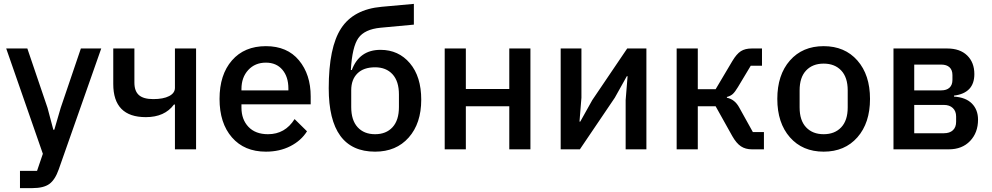

<svg xmlns="http://www.w3.org/2000/svg" viewBox="-20 -770 5115 990"><path d="M293 -214 397 -520H502L283 103Q264 157 234.5 178.5Q205 200 146 200H83V111H171L201 23L12 -520H121L225 -214L255 -101H260Z M882 0V-231H877Q829 -166 732 -166Q564 -166 564 -337V-520H673V-344Q673 -300 696.5 -279.5Q720 -259 770 -259Q822 -259 852 -274.5Q882 -290 882 -317V-520H991V0Z M1351 12Q1240 12 1176 -61.5Q1112 -135 1112 -260Q1112 -385 1176 -458.5Q1240 -532 1351 -532Q1461 -532 1521.5 -459Q1582 -386 1582 -273V-232H1225V-215Q1225 -154 1261 -116Q1297 -78 1362 -78Q1450 -78 1499 -156L1563 -93Q1533 -45 1477.5 -16.5Q1422 12 1351 12ZM1351 -447Q1295 -447 1260 -409Q1225 -371 1225 -311V-304H1467V-314Q1467 -374 1436 -410.5Q1405 -447 1351 -447Z M1914 12Q1675 12 1675 -315Q1675 -526 1739 -624Q1803 -722 1948 -735L2114 -750V-643L1942 -627Q1860 -619 1828 -574Q1796 -529 1789 -409H1794Q1833 -513 1942 -513Q2035 -513 2093.5 -444Q2152 -375 2152 -256Q2152 -134 2087.5 -61Q2023 12 1914 12ZM2037 -218V-283Q2037 -351 2004 -387Q1971 -423 1914 -423Q1855 -423 1823 -391.5Q1791 -360 1791 -305V-218Q1791 -150 1824 -114Q1857 -78 1914 -78Q1971 -78 2004 -114Q2037 -150 2037 -218Z M2273 0V-520H2382V-311H2606V-520H2715V0H2606V-222H2382V0Z M2871 0V-520H2978V-266L2968 -143H2972L3034 -254L3214 -520H3313V0H3206V-254L3216 -377H3212L3150 -266L2970 0Z M3469 0V-520H3578V-310H3670L3756 -455Q3778 -492 3800 -506Q3822 -520 3856 -520H3909V-431H3851L3785 -321Q3770 -296 3758.5 -285.5Q3747 -275 3728 -270V-266Q3769 -258 3792 -215L3862 -89H3919V0H3857Q3824 0 3800.5 -15.5Q3777 -31 3756 -68L3670 -222H3578V0Z M4401 -62Q4336 12 4227 12Q4118 12 4053 -62Q3988 -136 3988 -260Q3988 -384 4053 -458Q4118 -532 4227 -532Q4336 -532 4401 -458Q4466 -384 4466 -260Q4466 -136 4401 -62ZM4351 -216V-304Q4351 -371 4317.5 -406.5Q4284 -442 4227 -442Q4170 -442 4136.5 -406.5Q4103 -371 4103 -304V-216Q4103 -149 4136.5 -113.5Q4170 -78 4227 -78Q4284 -78 4317.5 -113.5Q4351 -149 4351 -216Z M4587 0V-520H4864Q4930 -520 4967 -484Q5004 -448 5004 -388Q5004 -290 4899 -277V-272Q4960 -268 4991.5 -236Q5023 -204 5023 -153Q5023 -86 4982 -43Q4941 0 4872 0ZM4694 -83H4847Q4877 -83 4893.5 -98.5Q4910 -114 4910 -142V-169Q4910 -197 4893 -213Q4876 -229 4847 -229H4694ZM4694 -304H4833Q4861 -304 4876 -318Q4891 -332 4891 -358V-383Q4891 -409 4876 -423Q4861 -437 4833 -437H4694Z"/></svg>

Font: IBM Plex Sans Medm
Style: Regular
Weight: 500
Designer: Mike Abbink, Paul van der Laan, Pieter van Rosmalen
Foundry: Bold Monday
Version: Version 3.005